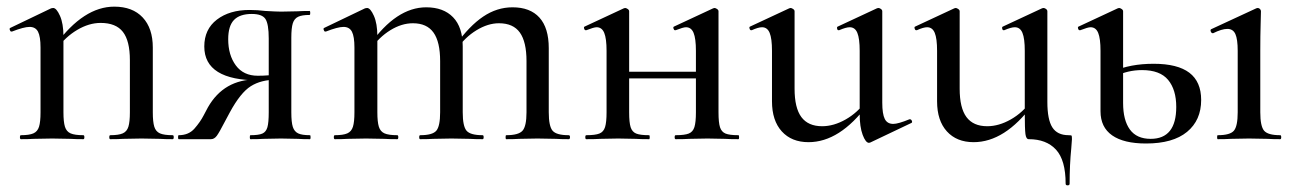

<svg xmlns="http://www.w3.org/2000/svg" viewBox="-20 -419 3906 578"><path d="M312 -12Q337 -12 349.5 -17.5Q362 -23 366.5 -37.5Q371 -52 371 -81V-238Q371 -296 350 -323Q329 -350 283 -350Q248 -350 212.5 -329Q177 -308 152 -273L148 -285Q232 -399 324 -399Q379 -399 409.5 -366.5Q440 -334 440 -276V-81Q440 -52 444.5 -37.5Q449 -23 461.5 -17.5Q474 -12 500 -12Q503 -12 503 -6Q503 0 500 0Q476 0 461 -1L406 -2L351 -1Q336 0 312 0Q309 0 309 -6Q309 -12 312 -12ZM43 -12Q68 -12 80.5 -17.5Q93 -23 97.5 -37.5Q102 -52 102 -81V-276Q102 -309 94.5 -323.5Q87 -338 69 -338Q52 -338 16 -324H14Q11 -324 9.5 -329Q8 -334 11 -335L134 -394L140 -395Q150 -395 160.5 -371.5Q171 -348 171 -310V-81Q171 -52 175.5 -37.5Q180 -23 192.5 -17.5Q205 -12 231 -12Q234 -12 234 -6Q234 0 231 0Q207 0 192 -1L137 -2L81 -1Q67 0 43 0Q40 0 40 -6Q40 -12 43 -12Z M913 0Q890 0 877 -1L826 -2L773 -1Q759 0 734 0Q732 0 732 -6Q732 -12 734 -12Q759 -12 770 -17Q781 -22 785 -36Q789 -50 789 -81V-181L811 -179Q766 -179 735 -159.5Q704 -140 672 -81L657 -53Q640 -20 632.5 -10Q625 0 615 0H518Q516 0 516 -6Q516 -12 518 -12Q548 -12 565.5 -32Q583 -52 593 -71.5Q603 -91 606 -96Q654 -180 752 -180L759 -177Q595 -177 595 -279Q595 -331 633 -360Q671 -389 731 -389Q755 -389 779 -386Q813 -384 826 -384L876 -385Q889 -386 912 -386Q914 -386 914 -380Q914 -374 912 -374Q889 -374 877.5 -368.5Q866 -363 861.5 -349Q857 -335 857 -305V-81Q857 -51 861.5 -37Q866 -23 877.5 -17.5Q889 -12 913 -12Q915 -12 915 -6Q915 0 913 0ZM756 -191Q791 -191 814 -196L789 -187V-303Q789 -347 779 -362Q769 -377 738 -377Q702 -377 684.5 -359Q667 -341 667 -301Q667 -253 690 -222Q713 -191 756 -191Z M1504 -12Q1541 -12 1553 -25.5Q1565 -39 1565 -81V-235Q1565 -293 1545 -321Q1525 -349 1482 -349Q1449 -349 1414.5 -328Q1380 -307 1356 -272L1352 -284Q1393 -341 1434.5 -369Q1476 -397 1523 -397Q1576 -397 1604 -366Q1632 -335 1632 -274V-81Q1632 -39 1643.5 -25.5Q1655 -12 1692 -12Q1696 -12 1696 -6Q1696 0 1692 0Q1668 0 1654 -1L1598 -2L1543 -1Q1528 0 1504 0Q1502 0 1502 -6Q1502 -12 1504 -12ZM1245 -12Q1282 -12 1293.5 -25.5Q1305 -39 1305 -81V-235Q1305 -293 1285 -321Q1265 -349 1223 -349Q1189 -349 1155 -328Q1121 -307 1097 -272L1093 -284Q1173 -397 1263 -397Q1315 -397 1344 -367Q1373 -337 1373 -279V-81Q1373 -39 1384.5 -25.5Q1396 -12 1433 -12Q1436 -12 1436 -6Q1436 0 1433 0Q1409 0 1394 -1L1339 -2L1284 -1Q1269 0 1245 0Q1242 0 1242 -6Q1242 -12 1245 -12ZM988 -12Q1013 -12 1025.5 -17.5Q1038 -23 1042.5 -37.5Q1047 -52 1047 -81V-276Q1047 -309 1039.5 -323.5Q1032 -338 1014 -338Q997 -338 961 -324H959Q956 -324 954.5 -329Q953 -334 956 -335L1079 -394L1085 -395Q1095 -395 1105.5 -371.5Q1116 -348 1116 -310V-81Q1116 -52 1120.5 -37.5Q1125 -23 1137.5 -17.5Q1150 -12 1176 -12Q1179 -12 1179 -6Q1179 0 1176 0Q1152 0 1137 -1L1082 -2L1026 -1Q1012 0 988 0Q985 0 985 -6Q985 -12 988 -12Z M2014 -12Q2041 -12 2053.5 -17Q2066 -22 2070.5 -36.5Q2075 -51 2075 -81V-266Q2075 -303 2068 -320Q2061 -337 2045 -337Q2037 -337 2014 -328H2012Q2009 -328 2007.5 -333Q2006 -338 2009 -339L2127 -394L2131 -395Q2134 -395 2138.5 -392Q2143 -389 2143 -385V-81Q2143 -50 2147.5 -36Q2152 -22 2164 -17Q2176 -12 2203 -12Q2205 -12 2205 -6Q2205 0 2203 0Q2177 0 2163 -1L2110 -2L2055 -1Q2040 0 2014 0Q2011 0 2011 -6Q2011 -12 2014 -12ZM1745 -12Q1772 -12 1784.5 -17Q1797 -22 1801.5 -36.5Q1806 -51 1806 -81V-266Q1806 -303 1799 -320Q1792 -337 1776 -337Q1768 -337 1745 -328H1743Q1740 -328 1738.5 -333Q1737 -338 1740 -339L1858 -394L1862 -395Q1865 -395 1869.5 -392Q1874 -389 1874 -385V-81Q1874 -50 1878.5 -36Q1883 -22 1895 -17Q1907 -12 1934 -12Q1936 -12 1936 -6Q1936 0 1934 0Q1908 0 1894 -1L1841 -2L1787 -1Q1772 0 1745 0Q1742 0 1742 -6Q1742 -12 1745 -12ZM1838 -203H2107V-183H1838Z M2304 -114V-266Q2304 -303 2297 -320Q2290 -337 2274 -337Q2263 -337 2243 -328H2241Q2238 -328 2236.5 -333Q2235 -338 2238 -339L2356 -394L2360 -395Q2363 -395 2367.5 -392Q2372 -389 2372 -385V-152Q2372 -94 2392.5 -66.5Q2413 -39 2455 -39Q2490 -39 2526 -59.5Q2562 -80 2587 -115L2592 -104Q2508 9 2414 9Q2363 9 2333.5 -23.5Q2304 -56 2304 -114ZM2669 -46Q2684 -46 2718 -60H2719Q2723 -60 2725 -55.5Q2727 -51 2724 -49L2600 10L2596 11Q2586 11 2577 -13Q2568 -37 2568 -76V-266Q2568 -303 2561 -320Q2554 -337 2538 -337Q2527 -337 2506 -328H2504Q2501 -328 2500 -333Q2499 -338 2502 -339L2620 -394L2624 -395Q2628 -395 2632 -392Q2636 -389 2636 -385V-110Q2636 -76 2643.5 -61Q2651 -46 2669 -46Z M2801 -114V-266Q2801 -303 2794 -320Q2787 -337 2771 -337Q2760 -337 2740 -328H2738Q2735 -328 2733.5 -333Q2732 -338 2735 -339L2853 -394L2857 -395Q2860 -395 2864.5 -392Q2869 -389 2869 -385V-152Q2869 -94 2889.5 -66.5Q2910 -39 2952 -39Q2987 -39 3023 -59.5Q3059 -80 3084 -115L3089 -104Q3005 9 2911 9Q2860 9 2830.5 -23.5Q2801 -56 2801 -114ZM3077 0Q3069 0 3067 -15.5Q3065 -31 3065 -78V-266Q3065 -303 3058 -320Q3051 -337 3035 -337Q3024 -337 3003 -328H3001Q2998 -328 2997 -333Q2996 -338 2999 -339L3117 -394L3121 -395Q3125 -395 3129 -392Q3133 -389 3133 -385V-112Q3133 -59 3148 -35.5Q3163 -12 3197 -12Q3205 -12 3206 -10.5Q3207 -9 3207 0Q3207 5 3205 27Q3200 77 3200 134Q3200 139 3194 139Q3188 139 3188 134Q3188 63 3159 31.5Q3130 0 3077 0Z M3293 -84V-266Q3293 -303 3286 -320Q3279 -337 3263 -337Q3255 -337 3232 -328H3230Q3227 -328 3225.5 -333Q3224 -338 3227 -339L3345 -394L3349 -395Q3352 -395 3356.5 -392Q3361 -389 3361 -385V-109Q3361 -57 3381.5 -29Q3402 -1 3444 -1Q3521 -1 3521 -97Q3521 -149 3496.5 -178.5Q3472 -208 3418 -208Q3375 -208 3337 -189L3331 -204Q3382 -227 3453 -227Q3525 -227 3560.5 -200Q3596 -173 3596 -118Q3596 -57 3553.5 -22Q3511 13 3430 13Q3363 13 3328 -11.5Q3293 -36 3293 -84ZM3646 -12Q3683 -12 3694.5 -25.5Q3706 -39 3706 -81V-266Q3706 -301 3699 -316.5Q3692 -332 3675 -332Q3658 -332 3632 -319H3631Q3627 -319 3625 -324Q3623 -329 3626 -331L3762 -394L3766 -395Q3770 -395 3773 -392Q3776 -389 3776 -385Q3776 -378 3775 -345Q3774 -312 3774 -267V-81Q3774 -39 3785.5 -25.5Q3797 -12 3834 -12Q3837 -12 3837 -6Q3837 0 3834 0Q3810 0 3796 -1L3740 -2L3685 -1Q3670 0 3646 0Q3644 0 3644 -6Q3644 -12 3646 -12Z"/></svg>

Font: Cormorant Infant Medium
Style: Regular
Weight: 500
Designer: Christian Thalmann (Catharsis Fonts)
Foundry: Catharsis Fonts
Version: Version 4.000